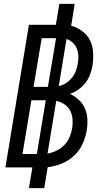

<svg xmlns="http://www.w3.org/2000/svg" viewBox="-20 -863 540 990"><path d="M129 107 147 0H8L129 -735H268L286 -843H365L347 -730Q378 -722 404 -702.5Q430 -683 444 -655Q458 -627 460 -593Q462 -559 457 -525Q453 -502 444.5 -479Q436 -456 421 -436.5Q406 -417 385 -402Q364 -387 341 -379Q366 -367 386.5 -348Q407 -329 418 -303.5Q429 -278 430.5 -248.5Q432 -219 427 -189Q421 -154 405 -119.5Q389 -85 360.5 -59Q332 -33 297 -19Q262 -5 226 -1L208 107ZM227 -415 269 -666H195L153 -415ZM283 -419Q302 -423 319.5 -434Q337 -445 350.5 -461.5Q364 -478 371 -497Q378 -516 381 -535Q385 -555 384 -575Q383 -595 376 -612.5Q369 -630 355 -643Q341 -656 323 -662ZM96 -69H170L216 -346H142ZM225 -71Q248 -75 271 -86Q294 -97 311.5 -115Q329 -133 338.5 -155.5Q348 -178 352 -201Q356 -226 354 -249.5Q352 -273 341.5 -293Q331 -313 312 -325.5Q293 -338 270 -343Z"/></svg>

Font: Iosevka Term Oblique
Style: Regular
Weight: 400
Italic angle: -9°
Monospace: yes
Designer: Belleve Invis
Foundry: Belleve Invis
Version: Version 31.4.0